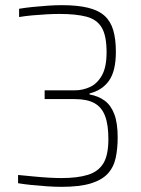

<svg xmlns="http://www.w3.org/2000/svg" viewBox="-20 -716 548 744"><path d="M218 8Q194 8 163.5 6Q133 4 103.5 1Q74 -2 50 -6V-38Q82 -35 112.5 -32Q143 -29 170.5 -27.5Q198 -26 218 -26Q280 -26 320.5 -38.5Q361 -51 380.5 -83Q400 -115 400 -177Q400 -233 387 -267Q374 -301 345.5 -316.5Q317 -332 270 -332H153V-366H270Q301 -366 329 -379Q357 -392 375 -424Q393 -456 393 -513Q393 -578 374 -609.5Q355 -641 314.5 -651.5Q274 -662 210 -662Q188 -662 160.5 -660.5Q133 -659 105.5 -656.5Q78 -654 54 -650V-682Q77 -686 106.5 -689Q136 -692 165.5 -694Q195 -696 219 -696Q280 -696 321 -686Q362 -676 385.5 -654.5Q409 -633 419 -598.5Q429 -564 429 -515Q429 -441 402.5 -403.5Q376 -366 327 -354V-350Q361 -344 385.5 -326Q410 -308 423 -273.5Q436 -239 436 -184Q436 -139 428 -103Q420 -67 397 -42.5Q374 -18 331 -5Q288 8 218 8Z"/></svg>

Font: Saira SemiCondensed Thin
Style: Regular
Weight: 250
Width: 4
Designer: Hector Gatti with collaboration of the Omnibus-Type team
Foundry: Omnibus-Type
Version: Version 1.101